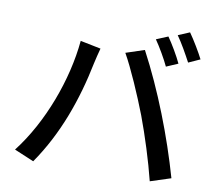

<svg xmlns="http://www.w3.org/2000/svg" viewBox="-89 -934 1178 1052"><g transform="rotate(10 500.0 -407.5)"><path d="M885 -830 821 -803C849 -764 880 -708 903 -665L967 -694C949 -730 912 -792 885 -830ZM772 -787 707 -760C733 -723 769 -661 787 -622L852 -650C834 -689 797 -752 772 -787ZM700 -336C740 -229 782 -97 809 12L923 -25C860 -246 766 -489 658 -692L555 -658C598 -583 660 -440 700 -336ZM52 -31 161 15C283 -161 354 -364 396 -572C401 -595 410 -632 417 -657L303 -680C283 -461 189 -207 52 -31Z"/></g></svg>

Font: Spoqa Han Sans Neo Medium
Style: Regular
Weight: 500
Designer: [Spoqa Han Sans Neo] Dong-huui Kim ___ Younghwa Kang ___ Yujin Lee ___ [Noto Sans] Ryoko NISHIZUKA ____ (kana & ideograp
Foundry: Spoqa (http://www.spoqa-han-sans.com)
Version: Version 1.100;hotconv 1.0.109;makeotfexe 2.5.65596